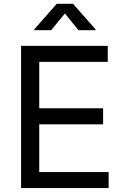

<svg xmlns="http://www.w3.org/2000/svg" viewBox="-20 -962 641 982"><path d="M87.9 0H535.6V-82H180.7V-326.2H507.3V-408.2H180.7V-645.5H531.2V-727.5H87.9ZM241.7 -807.6 312 -893.1 381.3 -807.6H468.8V-812L353.5 -942.4H270L155.3 -812V-807.6Z"/></svg>

Font: Raveo
Style: Regular
Weight: 400
Designer: Jakub Foglar, Rasmus Andersson (Inter)
Foundry: Jakubfoglar.com
Version: Version 1.100;Glyphs 3.2.3 (3260)